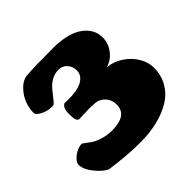

<svg xmlns="http://www.w3.org/2000/svg" viewBox="-183 -925 1124 1124"><g transform="rotate(-45 379.0 -363.0)"><path d="M127.9 -5.9Q93.3 -22.9 57.6 -67.9Q22 -112.8 22 -148.4Q22 -174.8 56.4 -199.7Q90.8 -224.6 121.6 -224.6Q124.5 -224.6 138.9 -213.4Q153.3 -202.1 172.4 -189Q191.4 -175.8 227.3 -164.6Q263.2 -153.3 303.7 -153.3Q429.7 -153.3 429.7 -242.7Q429.7 -281.7 404.8 -308.3Q379.9 -335 346.2 -337.4Q316.9 -339.4 300.8 -339.4Q284.2 -339.4 254.4 -337.9Q224.6 -336.4 214.8 -336.4Q203.6 -337.4 198 -351.3Q192.4 -365.2 192.4 -400.4Q192.4 -451.7 219.2 -463.9Q233.4 -462.4 247.1 -462.4Q329.6 -462.9 367.7 -486.1Q405.8 -509.3 405.8 -548.3Q405.8 -582 384.8 -604.7Q363.8 -627.4 334 -627.4Q304.2 -627.4 278.3 -614.3Q252.4 -601.1 235.4 -582.3Q218.3 -563.5 204.3 -544.9Q190.4 -526.4 178.7 -513.2Q167 -500 157.7 -500Q114.7 -500 82.8 -517.6Q50.8 -535.2 50.8 -549.3Q50.8 -619.1 90.8 -674.1Q130.9 -729 178.7 -733.9Q235.8 -739.3 400.4 -739.3Q453.1 -739.3 495.6 -730.2Q538.1 -721.2 566.4 -705.6Q594.7 -689.9 613.8 -668.9Q632.8 -647.9 641.1 -625Q649.4 -602.1 649.4 -576.7Q649.4 -530.3 619.4 -490.2Q589.4 -450.2 542 -437Q595.2 -432.6 640.6 -401.9Q686 -371.1 711.2 -327.9Q736.3 -284.7 736.3 -241.2Q736.3 -178.2 707.8 -128.9Q679.2 -79.6 629.2 -49.1Q579.1 -18.6 513.9 -2.7Q448.7 13.2 372.6 13.2Q260.3 13.2 127.9 -5.9Z"/></g></svg>

Font: Coustard Black
Style: Regular
Weight: 900
Foundry: vernon adams
Version: Version 1.001;